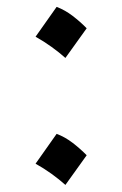

<svg xmlns="http://www.w3.org/2000/svg" viewBox="-20 -557 353 556"><path d="M144 -537.1Q168.5 -527.8 190.7 -510.7Q212.9 -493.7 231 -475.1L169.4 -389.2Q151.4 -405.3 129.4 -421.1Q107.4 -437 83 -450.7ZM144 -169.4Q168.5 -160.2 190.7 -143.1Q212.9 -126 231 -107.4L169.4 -21.5Q151.4 -37.6 129.4 -53.5Q107.4 -69.3 83 -83Z"/></svg>

Font: Pinar DS3-Regular
Style: Regular
Weight: 400
Designer: Amin Abedi
Version: Version 2.000